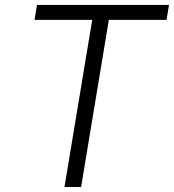

<svg xmlns="http://www.w3.org/2000/svg" viewBox="-20 -747 695 767"><path d="M117.9 -667.6 127.8 -727.3H655.2L645.2 -667.6H414.8L304 0H237.6L348.4 -667.6Z"/></svg>

Font: Inter UI Light
Style: Italic
Weight: 300
Italic angle: 9.39999°
Designer: Rasmus Andersson
Foundry: rsms
Version: 3.2;8d6f07862